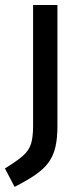

<svg xmlns="http://www.w3.org/2000/svg" viewBox="-63 -520 317 766"><path d="M-4.8 225.5 -43.3 151.9Q3.6 123.4 28 102Q52.4 80.5 60.7 53.9Q69 27.3 69 -17.3V-500H166.1V-16.3Q166.1 32 158.1 66.4Q150.2 100.9 131.3 127.3Q112.4 153.6 79 176.8Q45.7 199.9 -4.8 225.5Z"/></svg>

Font: Titillium Web SemiBold
Style: Regular
Weight: 600
Designer: Mohamed Gaber, Accademia di Belle Arti di Urbino
Foundry: Kief Type Foundry, Accademia di Belle Arti di Urbino
Version: Version 3.000; ttfautohint (v1.8.4)